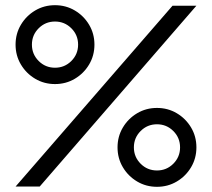

<svg xmlns="http://www.w3.org/2000/svg" viewBox="-20 -720 817 740"><path d="M192 -396Q150 -396 115.5 -416.5Q81 -437 60.5 -471.5Q40 -506 40 -548Q40 -590 60.5 -624.5Q81 -659 115.5 -679.5Q150 -700 192 -700Q234 -700 268.5 -679.5Q303 -659 323.5 -624.5Q344 -590 344 -548Q344 -506 323.5 -471.5Q303 -437 268.5 -416.5Q234 -396 192 -396ZM40 -1 645 -698H737L133 -1ZM192 -459Q229 -459 255 -485Q281 -511 281 -548Q281 -585 255 -611Q229 -637 192 -637Q155 -637 129 -611Q103 -585 103 -548Q103 -511 129 -485Q155 -459 192 -459ZM585 0Q543 0 508.5 -20.5Q474 -41 453.5 -75.5Q433 -110 433 -152Q433 -194 453.5 -228.5Q474 -263 508.5 -283.5Q543 -304 585 -304Q627 -304 661.5 -283.5Q696 -263 716.5 -228.5Q737 -194 737 -152Q737 -110 716.5 -75.5Q696 -41 661.5 -20.5Q627 0 585 0ZM585 -63Q622 -63 648 -89Q674 -115 674 -152Q674 -189 648 -215Q622 -241 585 -241Q548 -241 522 -215Q496 -189 496 -152Q496 -115 522 -89Q548 -63 585 -63Z"/></svg>

Font: Odibee Sans
Style: Regular
Weight: 400
Designer: James Barnard - Barnard Co. Limited
Version: Version 2.001; ttfautohint (v1.8.3)